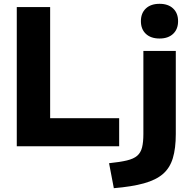

<svg xmlns="http://www.w3.org/2000/svg" viewBox="-20 -767 1021 1007"><path d="M68 0V-730H243V-147H605V0ZM552 89Q610 83 645.5 74.5Q681 66 699.5 50Q718 34 725 6.5Q732 -21 732 -64V-500H902V-64Q902 11 886.5 62.5Q871 114 834.5 145.5Q798 177 735 194.5Q672 212 577 220ZM817 -565Q771 -565 745 -589.5Q719 -614 719 -656Q719 -698 745 -722.5Q771 -747 817 -747Q862 -747 888 -722.5Q914 -698 914 -656Q914 -614 888 -589.5Q862 -565 817 -565Z"/></svg>

Font: M PLUS 2 ExtraBold
Style: Regular
Weight: 800
Version: Version 1.001